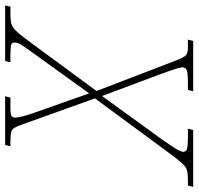

<svg xmlns="http://www.w3.org/2000/svg" viewBox="-84 -722 754 729"><g transform="rotate(-90 292.5 -357.0)"><path d="M-52 0 -47 -20H-26Q-2 -20 11 -23.5Q24 -27 38 -42.5Q52 -58 77 -92L284 -373L187 -643Q179 -667 172.5 -678Q166 -689 155 -691.5Q144 -694 119 -694H102L107 -714H292L287 -694H247Q224 -694 217.5 -690Q211 -686 211 -675Q211 -655 232 -596L303 -395L470 -627Q484 -647 490 -657.5Q496 -668 496 -678Q496 -688 488 -691Q480 -694 442 -694H421L426 -714H637L632 -694H613Q591 -694 577.5 -692.5Q564 -691 553 -683.5Q542 -676 528.5 -659.5Q515 -643 493 -613L312 -367L428 -65Q440 -34 448.5 -27Q457 -20 476 -20H507L502 0H311L316 -20H342Q380 -20 391 -24.5Q402 -29 402 -42Q402 -53 376 -124L293 -346L127 -117Q98 -76 89.5 -60Q81 -44 81 -39Q81 -28 90.5 -24Q100 -20 140 -20H169L164 0Z"/></g></svg>

Font: Noto Serif Thin
Style: Italic
Weight: 100
Italic angle: -12°
Designer: Monotype Design Team
Foundry: Monotype Imaging Inc.
Version: Version 2.014; ttfautohint (v1.8.4.7-5d5b)